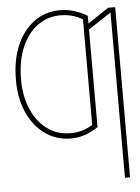

<svg xmlns="http://www.w3.org/2000/svg" viewBox="-54 -596 615 843"><g transform="rotate(-5 254.0 -175.0)"><path d="M241.7 -11.7Q269 -11.2 293.7 -18.8Q318.4 -26.4 339.4 -40V-360.4H361.8V-28.3Q342.3 -14.6 322.8 -5.9Q303.2 2.9 283.2 7.3Q263.2 11.7 241.7 11.7Q177.7 11.7 128.2 -23.7Q78.6 -59.1 50.8 -121.1Q22.9 -183.1 22.9 -262.7V-264.6Q22.9 -352.1 50.8 -417Q78.6 -481.9 128.2 -517.8Q177.7 -553.7 241.7 -553.7Q263.7 -553.7 283.7 -549.6Q303.7 -545.4 323.2 -537.6Q342.8 -529.8 361.8 -518.6V-216.8H339.4V-504.9Q318.4 -517.6 293.7 -524.4Q269 -531.2 241.7 -531.2Q184.6 -531.2 140.1 -498.3Q95.7 -465.3 70.6 -405.5Q45.4 -345.7 45.4 -264.6V-262.7Q45.9 -189.5 70.8 -132.6Q95.7 -75.7 139.9 -43.7Q184.1 -11.7 241.7 -11.7ZM484.9 -545.9V204.1H462.4V-524.4L356 -454.1V-480.5L453.6 -545.9Z"/></g></svg>

Font: Inter 17pt Thin
Style: Regular
Weight: 250
Version: Version 4.001;git-66647c0bb